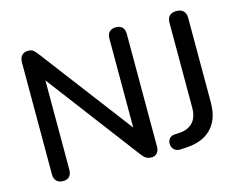

<svg xmlns="http://www.w3.org/2000/svg" viewBox="-99 -864 1279 1023"><g transform="rotate(-15 540.5 -352.5)"><path d="M131 7Q108 7 95 -6Q82 -19 82 -43V-660Q82 -685 94.5 -698.5Q107 -712 128 -712Q146 -712 155.5 -705.5Q165 -699 178 -682L590 -139H565V-663Q565 -686 577.5 -699Q590 -712 613 -712Q637 -712 649 -699Q661 -686 661 -663V-42Q661 -19 649.5 -6Q638 7 619 7Q601 7 589.5 0Q578 -7 565 -24L155 -566H178V-43Q178 -19 166 -6Q154 7 131 7ZM779 6Q756 7 743 -6Q730 -19 730 -39Q730 -54 739.5 -66Q749 -78 767 -79L798 -81Q846 -85 871 -113.5Q896 -142 896 -193V-660Q896 -686 909 -699Q922 -712 947 -712Q972 -712 985.5 -699Q999 -686 999 -660V-193Q999 -133 977.5 -90.5Q956 -48 915 -24Q874 0 813 4Z"/></g></svg>

Font: Nunito SemiBold
Style: Regular
Weight: 600
Designer: Vernon Adams
Foundry: Vernon Adams
Version: Version 3.602